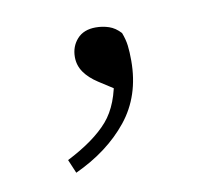

<svg xmlns="http://www.w3.org/2000/svg" viewBox="-43 -139 410 360"><g transform="rotate(-10 161.5 41.0)"><path d="M76 172 65 146Q118 119 144 89Q170 59 177 4L188 38L146 11Q129 0 120 -13Q111 -26 111 -42Q111 -62 123.5 -76Q136 -90 159 -90Q172 -90 184 -86Q196 -82 206 -71Q211 -58 212.5 -46Q214 -34 214 -17Q214 50 176.5 96.5Q139 143 76 172Z"/></g></svg>

Font: Early Summer Mincho VF
Style: Regular
Weight: 250
Designer: GuiWonder
Version: Version 1.002